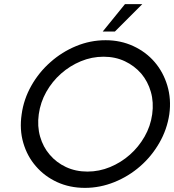

<svg xmlns="http://www.w3.org/2000/svg" viewBox="-20 -903 844 931"><path d="M85 -349Q74 -275 93 -210Q112 -145 154 -97Q196 -48 257 -20Q318 8 392 8Q465 8 534.5 -20Q604 -48 660 -97Q715 -145 752.5 -210Q790 -275 801 -349Q811 -422 791.5 -487.5Q772 -553 730 -602Q688 -651 626.5 -679.5Q565 -708 492 -708Q418 -708 349 -679.5Q280 -651 225 -602Q169 -553 132 -487.5Q95 -422 85 -349ZM168 -349Q176 -407 204.5 -457.5Q233 -508 276 -546Q319 -584 372 -606Q425 -628 482 -628Q539 -628 585.5 -606Q632 -584 665 -546Q697 -508 711.5 -457.5Q726 -407 718 -349Q710 -291 681 -240.5Q652 -190 610 -153Q567 -115 514 -93Q461 -71 404 -71Q347 -71 300 -93Q253 -115 221 -153Q189 -190 174.5 -240.5Q160 -291 168 -349ZM478 -750H537Q581 -794 603.5 -816.5Q626 -839 670 -883H586Q559 -850 532 -816.5Q505 -783 478 -750Z"/></svg>

Font: Josefin Slab Thin
Style: Bold Italic
Weight: 700
Italic angle: -12°
Version: Version 2.000